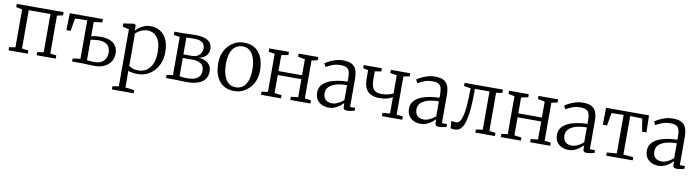

<svg xmlns="http://www.w3.org/2000/svg" viewBox="-32 -1266 8018 2210"><g transform="rotate(10 3977.0 -160.5)"><path d="M34.5 0V-37L106.5 -47.5V-490.5L35 -505.5V-542.5H582.5V-505.5L514 -490V-47.5L586 -37V0H362.5V-37L437 -47.5V-495H183.5V-47.5L259.5 -37V0Z M1038.5 5.5Q1024.5 5.5 1003.8 4.5Q983 3.5 960.8 2.8Q938.5 2 918.5 1Q898.5 0 885.5 0H777V-35.5L866.5 -47V-497.5L724.5 -493.5L699 -344.5H649.5L654.5 -542.5H1041.5V-504.5L943 -490.5V-325Q957.5 -328.5 975.8 -331.2Q994 -334 1014.2 -335.5Q1034.5 -337 1054 -337Q1118.5 -337 1163.2 -318.2Q1208 -299.5 1231.2 -263.8Q1254.5 -228 1254.5 -177.5Q1254.5 -123.5 1228.5 -82.5Q1202.5 -41.5 1154 -18Q1105.5 5.5 1038.5 5.5ZM1032.5 -38.5Q1100.5 -38.5 1137.2 -74.5Q1174 -110.5 1174 -171.5Q1174 -234.5 1136.8 -264Q1099.5 -293.5 1036 -293.5Q1012 -293.5 986.8 -290.5Q961.5 -287.5 943 -284V-44.5Q961 -42.5 984 -40.5Q1007 -38.5 1032.5 -38.5Z M1284 237V199.5L1356.5 188V-479L1282 -496.5V-534L1403.5 -552H1410.5L1426 -538.5V-476Q1441.5 -493 1466.5 -512Q1491.5 -531 1525.5 -544.2Q1559.5 -557.5 1602 -557.5Q1659 -557.5 1707.5 -529.2Q1756 -501 1785.5 -442Q1815 -383 1815 -290.5Q1815 -227.5 1795.5 -172.8Q1776 -118 1739.8 -76.5Q1703.5 -35 1653.5 -12Q1603.5 11 1542.5 11Q1513 11 1482 6.2Q1451 1.5 1432 -6L1434 80V188L1538 199.5V237ZM1544 -31Q1598 -31 1639.5 -58Q1681 -85 1705 -140Q1729 -195 1729 -279.5Q1729 -338.5 1716.8 -380.8Q1704.5 -423 1682.8 -450Q1661 -477 1632.8 -490Q1604.5 -503 1572.5 -503Q1540.5 -503 1513.5 -493Q1486.5 -483 1466 -469Q1445.5 -455 1434 -442.5V-67Q1442.5 -55 1472.8 -43Q1503 -31 1544 -31Z M2115.5 4Q2094 4 2065.2 3Q2036.5 2 2010.8 1Q1985 0 1970.5 0H1875V-37L1948 -47V-493.5L1877 -505.5V-542.5H1979.5Q1996 -542.5 2019.2 -543.5Q2042.5 -544.5 2068.8 -545.5Q2095 -546.5 2120 -546.5Q2192.5 -546.5 2236.5 -530.5Q2280.5 -514.5 2300 -485.5Q2319.5 -456.5 2319.5 -418Q2319.5 -367 2288.8 -337Q2258 -307 2207 -295.5Q2255 -292 2288.2 -274.8Q2321.5 -257.5 2338.8 -228.8Q2356 -200 2356 -160.5Q2356 -112.5 2331.8 -75.5Q2307.5 -38.5 2254.5 -17.2Q2201.5 4 2115.5 4ZM2112 -40Q2198.5 -40 2236.5 -70.2Q2274.5 -100.5 2274.5 -154Q2274.5 -212.5 2236.8 -237Q2199 -261.5 2139 -261.5H2024.5V-48Q2033 -46 2047 -44.2Q2061 -42.5 2078 -41.2Q2095 -40 2112 -40ZM2024.5 -303H2122Q2163.5 -303 2189.8 -318.8Q2216 -334.5 2228.8 -359.5Q2241.5 -384.5 2241.5 -413Q2241.5 -438.5 2229.8 -458.8Q2218 -479 2190.5 -490.8Q2163 -502.5 2115.5 -502.5Q2092 -502.5 2068.5 -501.8Q2045 -501 2024.5 -499.5Z M2436.5 -273Q2436.5 -340.5 2457.8 -393.2Q2479 -446 2515.2 -482.8Q2551.5 -519.5 2596 -538.8Q2640.5 -558 2687 -558Q2774 -558 2826.5 -518.5Q2879 -479 2902.5 -414.5Q2926 -350 2926 -274.5Q2926 -207 2904.8 -154Q2883.5 -101 2847.5 -64.2Q2811.5 -27.5 2767 -8.2Q2722.5 11 2676 11Q2610.5 11 2564.8 -11.8Q2519 -34.5 2490.8 -74.2Q2462.5 -114 2449.5 -165Q2436.5 -216 2436.5 -273ZM2681 -34.5Q2730 -34.5 2765 -60.8Q2800 -87 2818.8 -139Q2837.5 -191 2837.5 -267Q2837.5 -315.5 2829 -359.5Q2820.5 -403.5 2802.2 -438Q2784 -472.5 2754.5 -492.5Q2725 -512.5 2682 -512.5Q2633 -512.5 2597.8 -486.2Q2562.5 -460 2543.8 -408.5Q2525 -357 2525 -280Q2525 -231.5 2533.8 -187.2Q2542.5 -143 2561 -108.5Q2579.5 -74 2609.2 -54.2Q2639 -34.5 2681 -34.5Z M2984.5 0V-37L3058 -47V-490.5L2986 -505.5V-542.5H3216V-505.5L3135.5 -490.5V-304H3411.5V-490.5L3329.5 -505.5V-542.5H3559V-505.5L3489 -490.5V-47L3562.5 -37V0H3327.5V-37L3411.5 -47V-258H3135.5V-47L3219 -37V0Z M3776.5 10Q3735 10 3698.8 -5.8Q3662.5 -21.5 3639.5 -54.8Q3616.5 -88 3616.5 -140.5Q3616.5 -191 3645.2 -225.8Q3674 -260.5 3721.2 -281.5Q3768.5 -302.5 3825.8 -312.5Q3883 -322.5 3941 -323V-367.5Q3941 -414.5 3931.5 -442.5Q3922 -470.5 3897.8 -483.2Q3873.5 -496 3829 -496Q3773 -496 3729.5 -477.8Q3686 -459.5 3660 -444.5L3640 -483Q3651.5 -493 3683 -510Q3714.5 -527 3757.8 -540.8Q3801 -554.5 3847.5 -554.5Q3911 -554.5 3948.8 -535Q3986.5 -515.5 4002.8 -474Q4019 -432.5 4019 -366V-40H4078.5V-7.5Q4068 -4.5 4053 -1Q4038 2.5 4021.5 5Q4005 7.5 3990 7.5Q3968 7.5 3957.2 0Q3946.5 -7.5 3946.5 -34.5V-73.5Q3935 -61.5 3910.8 -41.5Q3886.5 -21.5 3852.5 -5.8Q3818.5 10 3776.5 10ZM3804 -45Q3837.5 -45 3874.5 -62.8Q3911.5 -80.5 3941 -107V-281.5Q3864.5 -281 3811.2 -264.8Q3758 -248.5 3730.2 -219Q3702.5 -189.5 3702.5 -150Q3702.5 -113 3716 -89.5Q3729.5 -66 3752.8 -55.5Q3776 -45 3804 -45Z M4398 0V-37L4485 -47V-238Q4470 -228.5 4448.2 -219.8Q4426.5 -211 4398.5 -205.2Q4370.5 -199.5 4335.5 -199.5Q4269.5 -199.5 4228.8 -221.8Q4188 -244 4169 -287Q4150 -330 4150 -392.5V-493.5L4090 -505.5V-542.5H4302V-505.5L4227.5 -493.5V-406Q4227.5 -351 4238.8 -316.8Q4250 -282.5 4277.2 -266.2Q4304.5 -250 4353 -250Q4394 -250 4429.2 -259.5Q4464.5 -269 4485 -280V-493.5L4407.5 -505.5V-542.5H4634V-505.5L4562.5 -493.5V-47L4636 -37V0Z M4850 10Q4808.5 10 4772.2 -5.8Q4736 -21.5 4713 -54.8Q4690 -88 4690 -140.5Q4690 -191 4718.8 -225.8Q4747.5 -260.5 4794.8 -281.5Q4842 -302.5 4899.2 -312.5Q4956.5 -322.5 5014.5 -323V-367.5Q5014.5 -414.5 5005 -442.5Q4995.5 -470.5 4971.2 -483.2Q4947 -496 4902.5 -496Q4846.5 -496 4803 -477.8Q4759.5 -459.5 4733.5 -444.5L4713.5 -483Q4725 -493 4756.5 -510Q4788 -527 4831.2 -540.8Q4874.5 -554.5 4921 -554.5Q4984.5 -554.5 5022.2 -535Q5060 -515.5 5076.2 -474Q5092.5 -432.5 5092.5 -366V-40H5152V-7.5Q5141.5 -4.5 5126.5 -1Q5111.5 2.5 5095 5Q5078.5 7.5 5063.5 7.5Q5041.5 7.5 5030.8 0Q5020 -7.5 5020 -34.5V-73.5Q5008.5 -61.5 4984.2 -41.5Q4960 -21.5 4926 -5.8Q4892 10 4850 10ZM4877.5 -45Q4911 -45 4948 -62.8Q4985 -80.5 5014.5 -107V-281.5Q4938 -281 4884.8 -264.8Q4831.5 -248.5 4803.8 -219Q4776 -189.5 4776 -150Q4776 -113 4789.5 -89.5Q4803 -66 4826.2 -55.5Q4849.5 -45 4877.5 -45Z M5243.5 6.5Q5229 6.5 5217.8 4.5Q5206.5 2.5 5200.5 0.5L5195 -84.5Q5205 -82 5220.8 -80.5Q5236.5 -79 5255 -79Q5288 -79 5308.5 -127.2Q5329 -175.5 5338.2 -267.8Q5347.5 -360 5348 -493.5L5269 -505.5V-542.5H5717.5V-504.5L5646 -492.5V-47L5719 -37V0H5490.5V-37L5568.5 -47V-495H5397.5V-444Q5397.5 -333 5390 -257.8Q5382.5 -182.5 5371 -135.8Q5359.5 -89 5348 -63.5Q5333.5 -34 5310.5 -13.8Q5287.5 6.5 5243.5 6.5Z M5787.5 0V-37L5861 -47V-490.5L5789 -505.5V-542.5H6019V-505.5L5938.5 -490.5V-304H6214.5V-490.5L6132.5 -505.5V-542.5H6362V-505.5L6292 -490.5V-47L6365.5 -37V0H6130.5V-37L6214.5 -47V-258H5938.5V-47L6022 -37V0Z M6579.5 10Q6538 10 6501.8 -5.8Q6465.5 -21.5 6442.5 -54.8Q6419.5 -88 6419.5 -140.5Q6419.5 -191 6448.2 -225.8Q6477 -260.5 6524.2 -281.5Q6571.5 -302.5 6628.8 -312.5Q6686 -322.5 6744 -323V-367.5Q6744 -414.5 6734.5 -442.5Q6725 -470.5 6700.8 -483.2Q6676.5 -496 6632 -496Q6576 -496 6532.5 -477.8Q6489 -459.5 6463 -444.5L6443 -483Q6454.5 -493 6486 -510Q6517.5 -527 6560.8 -540.8Q6604 -554.5 6650.5 -554.5Q6714 -554.5 6751.8 -535Q6789.5 -515.5 6805.8 -474Q6822 -432.5 6822 -366V-40H6881.5V-7.5Q6871 -4.5 6856 -1Q6841 2.5 6824.5 5Q6808 7.5 6793 7.5Q6771 7.5 6760.2 0Q6749.5 -7.5 6749.5 -34.5V-73.5Q6738 -61.5 6713.8 -41.5Q6689.5 -21.5 6655.5 -5.8Q6621.5 10 6579.5 10ZM6607 -45Q6640.5 -45 6677.5 -62.8Q6714.5 -80.5 6744 -107V-281.5Q6667.5 -281 6614.2 -264.8Q6561 -248.5 6533.2 -219Q6505.5 -189.5 6505.5 -150Q6505.5 -113 6519 -89.5Q6532.5 -66 6555.8 -55.5Q6579 -45 6607 -45Z M7020 0V-37L7135.5 -47.5V-497.5L6994.5 -493.5L6969 -344.5H6919L6923 -542.5H7424.5L7429.5 -344.5H7378.5L7354 -493.5L7212.5 -497.5V-47.5L7329.5 -37V0Z M7630.5 10Q7589 10 7552.8 -5.8Q7516.5 -21.5 7493.5 -54.8Q7470.5 -88 7470.5 -140.5Q7470.5 -191 7499.2 -225.8Q7528 -260.5 7575.2 -281.5Q7622.5 -302.5 7679.8 -312.5Q7737 -322.5 7795 -323V-367.5Q7795 -414.5 7785.5 -442.5Q7776 -470.5 7751.8 -483.2Q7727.5 -496 7683 -496Q7627 -496 7583.5 -477.8Q7540 -459.5 7514 -444.5L7494 -483Q7505.5 -493 7537 -510Q7568.5 -527 7611.8 -540.8Q7655 -554.5 7701.5 -554.5Q7765 -554.5 7802.8 -535Q7840.5 -515.5 7856.8 -474Q7873 -432.5 7873 -366V-40H7932.5V-7.5Q7922 -4.5 7907 -1Q7892 2.5 7875.5 5Q7859 7.5 7844 7.5Q7822 7.5 7811.2 0Q7800.5 -7.5 7800.5 -34.5V-73.5Q7789 -61.5 7764.8 -41.5Q7740.5 -21.5 7706.5 -5.8Q7672.5 10 7630.5 10ZM7658 -45Q7691.5 -45 7728.5 -62.8Q7765.5 -80.5 7795 -107V-281.5Q7718.5 -281 7665.2 -264.8Q7612 -248.5 7584.2 -219Q7556.5 -189.5 7556.5 -150Q7556.5 -113 7570 -89.5Q7583.5 -66 7606.8 -55.5Q7630 -45 7658 -45Z"/></g></svg>

Font: Merriweather 48pt Light
Style: Regular
Weight: 300
Version: Version 2.100